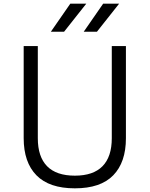

<svg xmlns="http://www.w3.org/2000/svg" viewBox="-20 -1009 815 1046"><path d="M109 0ZM109 -256V-758H186V-256Q186 -155 236.5 -103.5Q287 -52 388 -52Q488 -52 538.5 -103.5Q589 -155 589 -256V-758H666V-256Q666 -125 597 -54Q528 17 388 17Q248 17 178.5 -54Q109 -125 109 -256ZM542 -989H629L508 -836H436ZM363 -989H450L329 -836H257Z"/></svg>

Font: Biryani Light
Style: Regular
Weight: 300
Designer: Dan Reynolds and Mathieu Réguer
Foundry: Dan Reynolds and Mathieu Réguer
Version: Version 1.004; ttfautohint (v1.1) -l 5 -r 5 -G 72 -x 0 -D la